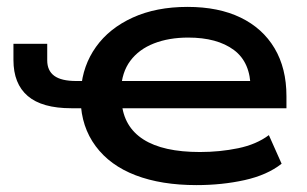

<svg xmlns="http://www.w3.org/2000/svg" viewBox="-20 -528 892 557"><path d="M550 9Q448 9 373.5 -19.5Q299 -48 257.5 -104Q216 -160 214 -236L234 -214H187Q102 -214 60.5 -249.5Q19 -285 19 -354V-401H117V-353Q117 -323 137.5 -308Q158 -293 201 -293H236L215 -269Q220 -338 258.5 -392Q297 -446 365 -477Q433 -508 524 -508Q614 -508 678 -477Q742 -446 776.5 -388Q811 -330 811 -249V-214H315L333 -231Q339 -160 396 -123.5Q453 -87 560 -87Q618 -87 671 -98Q724 -109 760 -136L797 -53Q755 -20 689.5 -5.5Q624 9 550 9ZM526 -419Q470 -419 426.5 -402Q383 -385 358 -351.5Q333 -318 331 -267L314 -293H729L707 -271Q707 -347 658.5 -383Q610 -419 526 -419Z"/></svg>

Font: Nunito Sans 7pt Expanded SemiBold
Style: Regular
Weight: 600
Width: 7
Designer: Vernon Adams
Foundry: Vernon Adams
Version: Version 3.101;gftools[0.9.27]